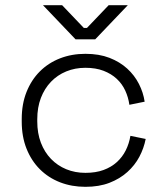

<svg xmlns="http://www.w3.org/2000/svg" viewBox="-20 -708 643 742"><path d="M310 14Q257 14 212 -3.5Q167 -21 134 -54Q101 -87 82.5 -133.5Q64 -180 64 -238V-248Q64 -306 82.5 -352.5Q101 -399 134 -432Q167 -465 212 -482.5Q257 -500 310 -500Q363 -500 403 -484.5Q443 -469 471.5 -443Q500 -417 517 -383.5Q534 -350 539 -315L480 -303Q476 -332 464 -358Q452 -384 431 -403.5Q410 -423 380 -434.5Q350 -446 310 -446Q270 -446 236 -432Q202 -418 177 -392Q152 -366 138 -329.5Q124 -293 124 -247V-239Q124 -193 138 -156.5Q152 -120 177 -94Q202 -68 236 -54Q270 -40 310 -40Q350 -40 380 -51Q410 -62 431.5 -81.5Q453 -101 466 -127Q479 -153 484 -183L543 -171Q536 -135 518.5 -102Q501 -69 472 -43Q443 -17 403 -1.5Q363 14 310 14ZM272 -556 146 -688H220L304 -600H316L400 -688H474L348 -556Z"/></svg>

Font: Space Grotesk Light
Style: Regular
Weight: 300
Designer: Florian Karsten
Foundry: Florian Karsten
Version: Version 2.000